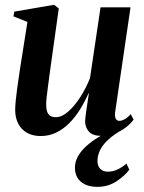

<svg xmlns="http://www.w3.org/2000/svg" viewBox="-20 -544 586 784"><path d="M146.5 11.5Q113.5 11.5 90.2 -1.8Q67 -15 54.5 -39Q42 -63 42 -95.5Q42 -110 44.2 -132.8Q46.5 -155.5 50 -181.8Q53.5 -208 57.2 -231.8Q61 -255.5 63 -271L92 -454.5L35 -477L38.5 -496.5L201 -524.5L220 -509.5L188 -281Q185.5 -262.5 182.2 -238.2Q179 -214 175.8 -190.2Q172.5 -166.5 170.5 -147.5Q168.5 -128.5 168.5 -119Q168.5 -101 172.2 -89Q176 -77 184.8 -71.2Q193.5 -65.5 208 -65.5Q232.5 -65.5 258.2 -88Q284 -110.5 307.5 -147Q331 -183.5 347.5 -225L390.5 -514H513L450 -85Q448 -68 452.8 -59.2Q457.5 -50.5 467 -50.5Q477 -50.5 489.2 -57.2Q501.5 -64 514 -78L525.5 -55.5Q514 -39.5 494.5 -24.2Q475 -9 449.8 1Q424.5 11 396 11Q359 11 343.2 -6.5Q327.5 -24 327.5 -49Q327.5 -53.5 329 -66.5Q330.5 -79.5 333 -96.5Q335.5 -113.5 338.2 -131.2Q341 -149 343 -163H341.5Q326.5 -129 307 -97.5Q287.5 -66 263.2 -41.5Q239 -17 209.8 -2.8Q180.5 11.5 146.5 11.5ZM378 219Q335.5 219 310.8 198.5Q286 178 286 140.5Q286 116 298.5 94Q311 72 332.2 52.8Q353.5 33.5 380.8 17Q408 0.5 436.5 -13L454 -27L484.5 -17.5Q445.5 4.5 422 26.2Q398.5 48 388.2 69.8Q378 91.5 378 113.5Q378 133.5 389.2 145.2Q400.5 157 421 157Q439.5 157 458.2 148.8Q477 140.5 496.5 124L508 149Q489 174.5 455 196.8Q421 219 378 219Z"/></svg>

Font: Merriweather 120pt SemiBold
Style: Italic
Weight: 600
Italic angle: -7.8°
Version: Version 2.101